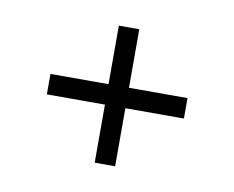

<svg xmlns="http://www.w3.org/2000/svg" viewBox="-46 -498 496 407"><g transform="rotate(10 202.5 -294.5)"><path d="M180 -272H55V-316H180V-442H224V-316H350V-272H224V-147H180Z"/></g></svg>

Font: Prompt ExtraLight
Style: Regular
Weight: 275
Designer: Katatrad Team
Foundry: CadsonDemak
Version: Version 1.001